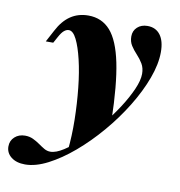

<svg xmlns="http://www.w3.org/2000/svg" viewBox="-138 -497 711 758"><g transform="rotate(10 217.5 -118.5)"><path d="M11.3 192.7Q-23.4 192.7 -44.4 176.2Q-65.3 159.7 -65.3 133.9Q-65.3 110.5 -48.8 95.6Q-32.3 80.6 -7.3 80.6Q10.5 80.6 25 87.5Q39.5 94.4 52 103.2Q64.5 112.1 76.2 119Q87.9 125.8 100.8 125.8Q123.4 125.8 154 106Q184.7 86.3 219 53.6Q253.2 21 286.3 -18.5Q319.4 -58.1 346 -99.2Q372.6 -140.3 388.7 -177Q404.8 -213.7 404.8 -239.5Q404.8 -262.9 394.8 -279.8Q384.7 -296.8 371 -311.3Q357.3 -325.8 347.2 -341.5Q337.1 -357.3 337.1 -378.2Q337.1 -400.8 352.8 -415.3Q368.5 -429.8 393.5 -429.8Q426.6 -429.8 444.8 -405.6Q462.9 -381.5 462.9 -337.1Q462.9 -288.7 441.5 -231Q420.2 -173.4 383.5 -113.7Q346.8 -54 300 0.8Q253.2 55.6 202.4 98.8Q151.6 141.9 102.4 167.3Q53.2 192.7 11.3 192.7ZM168.5 110.5Q175 50 173.8 -15.3Q172.6 -80.6 166.1 -141.9Q159.7 -203.2 148 -252.4Q136.3 -301.6 121.8 -330.6Q107.3 -359.7 90.3 -359.7Q80.6 -359.7 71.4 -352Q62.1 -344.4 51.6 -325L37.9 -300H8.1L33.1 -346.8Q54.8 -388.7 85.5 -409.3Q116.1 -429.8 156.5 -429.8Q210.5 -429.8 244.8 -391.1Q279 -352.4 296.8 -266.5Q314.5 -180.6 317.7 -39.5Q296 -12.9 273.8 12.1Q251.6 37.1 226.2 61.7Q200.8 86.3 168.5 110.5Z"/></g></svg>

Font: Playfair 5pt SemiExpanded Light Black
Style: Italic
Weight: 900
Italic angle: -15.6°
Version: Version 2.001;gftools[0.9.30]